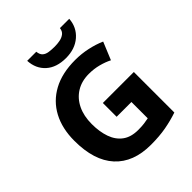

<svg xmlns="http://www.w3.org/2000/svg" viewBox="-258 -1084 1240 1240"><g transform="rotate(-45 362.0 -464.5)"><path d="M361 -401H644V-31Q588 -12 527.5 -1Q467 10 390 10Q230 10 144 -84Q58 -178 58 -358Q58 -470 101.5 -552Q145 -634 228 -679Q311 -724 431 -724Q488 -724 543 -712Q598 -700 643 -680L593 -559Q560 -576 518 -587Q476 -598 430 -598Q364 -598 315.5 -568Q267 -538 240.5 -483.5Q214 -429 214 -355Q214 -285 233 -231Q252 -177 293 -146.5Q334 -116 400 -116Q432 -116 454.5 -119Q477 -122 496 -126V-275H361ZM592 -939Q587 -866 534 -820Q481 -774 398 -774Q312 -774 262 -819Q212 -864 208 -939H291Q294 -911 308.5 -898Q323 -885 347 -881.5Q371 -878 399 -878Q423 -878 446.5 -882.5Q470 -887 487 -900Q504 -913 507 -939Z"/></g></svg>

Font: Noto Sans Bamum
Style: Bold
Weight: 700
Designer: Monotype Design Team
Foundry: Monotype Imaging Inc.
Version: Version 2.002; ttfautohint (v1.8.4.7-5d5b)